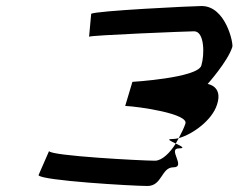

<svg xmlns="http://www.w3.org/2000/svg" viewBox="-20 -800 792 638"><path d="M108 -218C113 -200 422 -182 470 -182C519 -182 516 -244 556 -244C600 -244 535 -307 575 -307C598 -307 581 -315 564 -323C545 -292 518 -266 495 -266C453 -266 147 -282 143 -298ZM283 -754 276 -678C281 -683 607 -696 625 -696C660 -696 660 -618 649 -582C636 -541 420 -528 420 -528L396 -448C441 -446 608 -422 596 -389C592 -376 583 -358 574 -341C621 -354 685 -401 701 -452C722 -514 670 -521 670 -521C670 -521 737 -596 752 -644C756 -656 730 -780 650 -780C622 -780 294 -764 283 -754ZM552 -338C559 -338 566 -339 574 -341C570 -335 568 -329 564 -323C548 -331 531 -338 552 -338Z"/></svg>

Font: bitstorm
Style: exextobl
Weight: 400
Version: Version 0.2